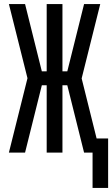

<svg xmlns="http://www.w3.org/2000/svg" viewBox="-20 -755 555 950"><path d="M438 175V0H396L313 -333H289V0H211V-333H187L104 0H24L116 -368L24 -735H104L187 -402H211V-735H289V-402H313L396 -735H476L384 -367L458 -70H515V175Z"/></svg>

Font: Iosevka Curly
Style: Regular
Weight: 400
Monospace: yes
Designer: Belleve Invis
Foundry: Belleve Invis
Version: Version 22.1.2; ttfautohint (v1.8.4)